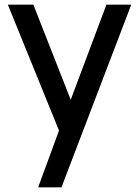

<svg xmlns="http://www.w3.org/2000/svg" viewBox="-20 -560 588 820"><path d="M282 -134 434.5 -540H540.5L242.5 240H143L232 -2.5L13.5 -540H122.5Z"/></svg>

Font: Hauora SemiBold
Style: Regular
Weight: 600
Designer: Wayne Shih
Foundry: WCYS
Version: Version 1.001